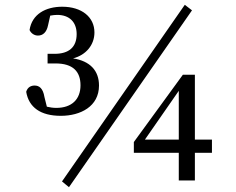

<svg xmlns="http://www.w3.org/2000/svg" viewBox="-20 -751 983 799"><path d="M189 -686C200 -688 210 -689 218 -689C268 -689 299 -660 299 -609C299 -555 267 -527 207 -527H178V-487H211C284 -487 315 -453 315 -396C315 -338 279 -302 214 -302C201 -302 188 -304 175 -307L165 -347C159 -384 143 -395 124 -395C110 -395 95 -389 89 -369C100 -304 149 -269 233 -269C315 -269 392 -308 392 -395C392 -457 355 -497 284 -508C338 -522 373 -564 373 -616C373 -680 320 -723 239 -723C170 -723 113 -692 103 -626C110 -611 124 -603 138 -603C158 -603 174 -616 180 -646ZM749 -731 238 4 267 28 779 -708ZM583 -170 724 -373V-170ZM862 -170H791V-440H741L537 -160V-115H724V0H791V-115H862Z"/></svg>

Font: Noto Serif SC Medium
Style: Regular
Weight: 500
Designer: Ryoko NISHIZUKA 西塚涼子 (kana & ideographs); Frank Grießhammer (Latin, Greek & Cyrillic); Wenlong ZHANG 张文龙 (bopomofo); San
Foundry: Adobe Systems Incorporated
Version: Version 1.001;PS 1.001;hotconv 16.6.54;makeotf.lib2.5.65590